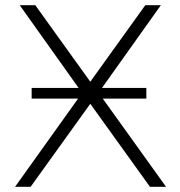

<svg xmlns="http://www.w3.org/2000/svg" viewBox="-20 -720 695 740"><path d="M98 0 328 -320 558 0H620L376 -340H544V-381H373L600 -700H540L328 -405L116 -700H56L283 -381H102V-340H281L38 0Z"/></svg>

Font: Montserrat Light
Style: Regular
Weight: 300
Designer: Julieta Ulanovsky
Foundry: Julieta Ulanovsky
Version: Version 7.200